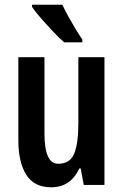

<svg xmlns="http://www.w3.org/2000/svg" viewBox="-20 -786 524 816"><path d="M424 -543V0H336L323 -70H317Q280 10 198 10Q125 10 91.5 -43.5Q58 -97 58 -189V-543H169V-219Q169 -90 227 -90Q278 -90 295.5 -133.5Q313 -177 313 -262V-543ZM245 -766Q255 -744 270.5 -716Q286 -688 302 -661.5Q318 -635 330 -618V-606H253Q234 -622 207 -650.5Q180 -679 154.5 -708Q129 -737 116 -757V-766Z"/></svg>

Font: Noto Sans Lao UI ExtCond SemBd
Style: Regular
Weight: 600
Width: 2
Designer: Monotype Design Team
Foundry: Monotype Imaging Inc.
Version: Version 2.000; ttfautohint (v1.8.4.7-5d5b)